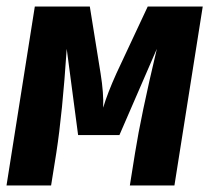

<svg xmlns="http://www.w3.org/2000/svg" viewBox="-22 -570 643 590"><path d="M-2 0 85 -550H254L287 -345Q297 -283 295 -239Q308 -283 336 -345L432 -550H601L514 0H377L393 -100Q411 -214 460 -420L345 -155H218L183 -420Q170 -223 151 -100L135 0Z"/></svg>

Font: JetBrains Mono Extra Bold
Style: Italic
Weight: 800
Italic angle: -9°
Monospace: yes
Designer: Philipp Nurullin, Konstantin Bulenkov
Foundry: JetBrains
Version: 2.002